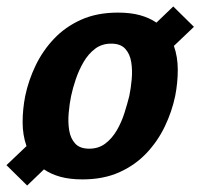

<svg xmlns="http://www.w3.org/2000/svg" viewBox="-41 -547 620 594"><path d="M214 8Q175 8 146 0Q117 -8 95 -23L43 27L-21 -36L41 -95Q29 -129 29 -169Q29 -209 37 -250Q47 -298 69 -344Q91 -390 126 -427Q161 -464 210 -486Q259 -508 324 -508Q363 -508 392 -500Q421 -492 443 -477L495 -527L559 -464L497 -405Q509 -371 509 -331Q509 -291 501 -250Q491 -202 469 -156Q447 -110 412 -73Q377 -36 328 -14Q279 8 214 8ZM235 -87Q264 -87 285 -103Q306 -119 320.5 -144Q335 -169 344 -197.5Q353 -226 359 -250Q364 -274 366.5 -302Q369 -330 365 -355Q361 -380 346.5 -396Q332 -412 303 -412Q274 -412 253 -396Q232 -380 217.5 -355Q203 -330 193.5 -302Q184 -274 179 -250Q174 -226 171.5 -197.5Q169 -169 173 -144Q177 -119 191.5 -103Q206 -87 235 -87Z"/></svg>

Font: Epunda Sans
Style: Bold Italic
Weight: 700
Italic angle: -12.0243°
Designer: Simon Atzbach
Foundry: typofactur
Version: Version 2.204; ttfautohint (v1.8.4.7-5d5b)